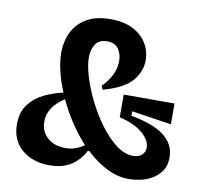

<svg xmlns="http://www.w3.org/2000/svg" viewBox="-77 -759 911 856"><g transform="rotate(10 378.5 -330.5)"><path d="M200 14Q124 14 75 -27.5Q26 -69 26 -141Q26 -197 53.5 -232.5Q81 -268 122.5 -287.5Q164 -307 206 -316Q186 -363 175.5 -408.5Q165 -454 165 -491Q165 -540 185 -582Q205 -624 247.5 -649.5Q290 -675 356 -675Q417 -675 458 -654Q499 -633 520.5 -598Q542 -563 542 -521Q542 -471 506 -428Q470 -385 376 -359L368 -375Q426 -434 426 -497Q426 -529 410 -552Q394 -575 359 -575Q322 -575 306 -550.5Q290 -526 290 -490Q290 -454 305.5 -403Q321 -352 348 -298Q375 -244 409.5 -197.5Q444 -151 482.5 -121.5Q521 -92 560 -92Q585 -92 599.5 -105Q614 -118 614 -139Q614 -172 576.5 -204Q539 -236 472 -251V-354H702V-260L522 -287V-267Q625 -248 673.5 -210Q722 -172 722 -113Q722 -76 705 -51.5Q688 -27 662.5 -12.5Q637 2 609.5 7.5Q582 13 560 13Q508 13 458.5 -12Q409 -37 365 -79H358Q335 -35 296.5 -10.5Q258 14 200 14ZM144 -174Q144 -130 175 -102Q206 -74 257 -74Q282 -74 302.5 -81.5Q323 -89 341 -102Q304 -142 272.5 -190Q241 -238 218 -288Q144 -241 144 -174Z"/></g></svg>

Font: Bricolage Grotesque 12pt SemiBold
Style: Regular
Weight: 600
Designer: Mathieu Triay
Foundry: Atelier Triay
Version: Version 1.001; ttfautohint (v1.8.4.7-5d5b);gftools[0.9.33.de